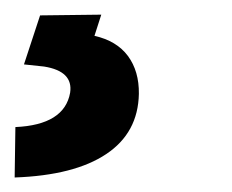

<svg xmlns="http://www.w3.org/2000/svg" viewBox="-42 -22 317 262"><path d="M96.2 -2 86.9 26.9Q117.2 33.7 132.6 54.4Q147.9 75.2 147.5 106Q146.5 159.2 103 188.2Q59.6 217.3 -22 220.2L-21 151.4Q45.9 148.4 53.7 104.5Q58.1 75.2 18.1 68.8L-9.3 65.9L12.7 -1Z"/></svg>

Font: TypoPRO Roboto
Style: Italic
Weight: 500
Italic angle: -12°
Designer: Google
Version: Version 2.136; 2016